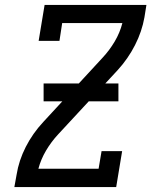

<svg xmlns="http://www.w3.org/2000/svg" viewBox="-20 -755 640 775"><path d="M38 0 47 -50Q56 -107 84 -162Q112 -217 155 -263L394 -522Q422 -552 443 -587.5Q464 -623 474 -662H231L220 -590H136L160 -735H571L563 -685Q553 -628 525 -573Q497 -518 455 -472L215 -213Q187 -183 166 -147.5Q145 -112 135 -74H378L390 -145H473L449 0ZM458 -346H156V-418H458Z"/></svg>

Font: Iosevka Curly Slab Extended
Style: Italic
Weight: 400
Width: 7
Italic angle: -9°
Monospace: yes
Designer: Belleve Invis
Foundry: Belleve Invis
Version: Version 11.1.0; ttfautohint (v1.8.3)